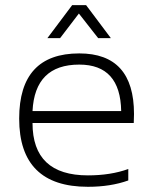

<svg xmlns="http://www.w3.org/2000/svg" viewBox="-20 -718 600 738"><path d="M284.7 -512.7Q495.1 -512.7 495.1 -279.8Q495.1 -263.2 494.1 -245.1H105Q105 -43.9 317.9 -43.9Q405.3 -43.9 473.1 -68.4V-24.4Q405.3 0 317.9 0Q53.7 0 53.7 -262.2Q53.7 -512.7 284.7 -512.7ZM105 -291H445.8Q442.9 -469.7 284.7 -469.7Q113.8 -469.7 105 -291ZM257.3 -698.2H311L406.2 -571.3H357.4L283.2 -666L210.9 -571.3H162.1Z"/></svg>

Font: Voltera Light
Style: Light
Weight: 300
Designer: Bernd Montag
Version: Version 1.301